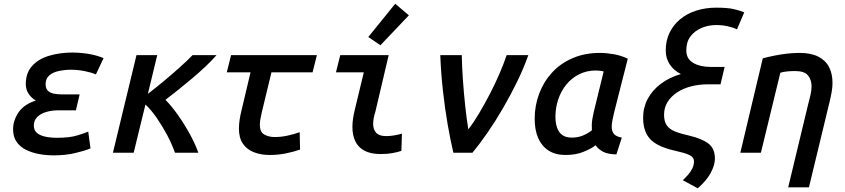

<svg xmlns="http://www.w3.org/2000/svg" viewBox="-20 -817 4520 1027"><path d="M267 14Q227 14 189 7Q151 0 119.5 -15.5Q88 -31 69 -58Q50 -85 50 -125Q50 -174 80 -217Q110 -260 172 -279Q149 -292 133.5 -314.5Q118 -337 118 -368Q118 -427 152 -464.5Q186 -502 243.5 -519Q301 -536 369 -536Q422 -535 463 -527Q504 -519 534 -506L493 -419Q467 -430 431 -437Q395 -444 360 -444Q328 -444 296 -437.5Q264 -431 244 -414Q224 -397 224 -367Q224 -345 235 -333Q246 -321 266 -316.5Q286 -312 314 -312H406L386 -227H295Q257 -227 227 -218Q197 -209 179 -191Q161 -173 161 -145Q161 -121 176.5 -107Q192 -93 220 -86.5Q248 -80 287 -80Q352 -80 393 -92.5Q434 -105 452 -113L464 -23Q432 -10 381 2Q330 14 267 14Z M584 0 710 -522H821L771 -315Q809 -344 853 -380.5Q897 -417 939 -454.5Q981 -492 1010 -522H1138Q1114 -494 1079.5 -461.5Q1045 -429 1006.5 -396.5Q968 -364 931.5 -335Q895 -306 865 -283Q897 -251 931 -203Q965 -155 994.5 -101.5Q1024 -48 1041 0H916Q899 -48 873 -96.5Q847 -145 817.5 -187.5Q788 -230 758 -258L695 0Z M1425 12Q1376 12 1338.5 -2.5Q1301 -17 1279.5 -48Q1258 -79 1258 -129Q1258 -151 1261.5 -175Q1265 -199 1271 -223L1320 -430H1193L1216 -522H1675L1652 -430H1432L1380 -215Q1376 -197 1373 -180.5Q1370 -164 1370 -149Q1370 -111 1393.5 -97.5Q1417 -84 1450 -84Q1483 -84 1518 -91.5Q1553 -99 1583 -110L1585 -17Q1552 -5 1509 3.5Q1466 12 1425 12Z M2016 7Q1962 7 1928.5 -11.5Q1895 -30 1880 -62.5Q1865 -95 1865 -138Q1865 -160 1868.5 -183Q1872 -206 1878 -231L1926 -430H1777L1800 -522H2059L1988 -220Q1982 -202 1979 -185Q1976 -168 1976 -154Q1976 -125 1992 -107Q2008 -89 2046 -89Q2065 -89 2086.5 -92.5Q2108 -96 2130 -102L2127 -10Q2106 -3 2079 2Q2052 7 2016 7ZM2015 -575 1950 -619 2094 -797 2167 -735Z M2405 0Q2389 -68 2374.5 -151.5Q2360 -235 2349.5 -329Q2339 -423 2335 -522H2450Q2451 -462 2456 -390.5Q2461 -319 2468.5 -249.5Q2476 -180 2485 -125Q2513 -161 2542.5 -210.5Q2572 -260 2600.5 -315Q2629 -370 2652 -423.5Q2675 -477 2690 -522H2806Q2782 -454 2747 -382Q2712 -310 2671.5 -240Q2631 -170 2588.5 -108.5Q2546 -47 2507 0Z M3005 12Q2951 12 2914.5 -11.5Q2878 -35 2859 -78Q2840 -121 2840 -182Q2840 -252 2864 -316Q2888 -380 2933 -429Q2978 -478 3043 -506Q3108 -534 3189 -534Q3223 -534 3263 -527Q3303 -520 3338 -503L3265 -216Q3260 -194 3256 -174.5Q3252 -155 3252 -139Q3252 -114 3264.5 -100Q3277 -86 3306 -81L3277 9Q3232 8 3206.5 -5Q3181 -18 3166 -40Q3143 -22 3101.5 -5Q3060 12 3005 12ZM3039 -81Q3072 -81 3099 -92.5Q3126 -104 3146 -120Q3145 -133 3145.5 -150.5Q3146 -168 3149.5 -186Q3153 -204 3156 -218L3209 -435Q3201 -437 3189.5 -438.5Q3178 -440 3168 -440Q3119 -440 3078.5 -420Q3038 -400 3009.5 -365Q2981 -330 2966 -285.5Q2951 -241 2951 -192Q2951 -159 2960 -133.5Q2969 -108 2988 -94.5Q3007 -81 3039 -81Z M3712 190 3632 147Q3646 134 3659.5 119Q3673 104 3682.5 85.5Q3692 67 3692 47Q3692 23 3666 11.5Q3640 0 3594 -10Q3534 -23 3495 -44.5Q3456 -66 3438 -101Q3420 -136 3420 -187Q3420 -242 3444.5 -288Q3469 -334 3514.5 -368.5Q3560 -403 3622 -421Q3584 -440 3562.5 -472.5Q3541 -505 3541 -547Q3541 -599 3561 -641Q3581 -683 3617.5 -713.5Q3654 -744 3703.5 -760Q3753 -776 3811 -776Q3871 -776 3904 -768.5Q3937 -761 3961 -751L3922 -660Q3902 -670 3873 -676.5Q3844 -683 3811 -683Q3769 -683 3732.5 -667.5Q3696 -652 3673.5 -622.5Q3651 -593 3651 -548Q3651 -502 3688 -480.5Q3725 -459 3782 -459H3856L3834 -366H3767Q3719 -366 3676.5 -355Q3634 -344 3601.5 -322.5Q3569 -301 3550.5 -271Q3532 -241 3532 -203Q3532 -167 3547 -146Q3562 -125 3592.5 -113Q3623 -101 3669 -91Q3736 -75 3770 -48.5Q3804 -22 3804 31Q3804 66 3781.5 108Q3759 150 3712 190Z M4196 185 4303 -260Q4309 -283 4315 -308Q4321 -333 4321 -356Q4321 -390 4302 -413.5Q4283 -437 4233 -437Q4211 -437 4190.5 -435Q4170 -433 4154 -428L4050 0H3940L4060 -505Q4090 -513 4122.5 -519.5Q4155 -526 4189 -530Q4223 -534 4256 -534Q4318 -534 4357 -514Q4396 -494 4414.5 -458.5Q4433 -423 4433 -374Q4433 -352 4429 -328Q4425 -304 4419 -279L4307 185Z"/></svg>

Font: Ubuntu Sans Mono Medium
Style: Italic
Weight: 500
Italic angle: -13.5°
Monospace: yes
Designer: Dalton Maag Ltd
Foundry: Dalton Maag Ltd
Version: Version 1.006